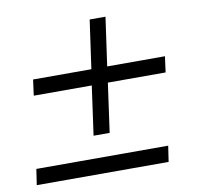

<svg xmlns="http://www.w3.org/2000/svg" viewBox="-69 -646 739 717"><g transform="rotate(-10 301.0 -287.5)"><path d="M255 -145H316L342 -331H561L569 -391H350L376 -575H316L290 -391H69L61 -331H281ZM14 0H514L523 -60H23Z"/></g></svg>

Font: Mluvka Light
Style: Italic
Weight: 300
Italic angle: -8°
Designer: Modified by Jiří Krblich, Original typeface by Gumpita Rahayu
Foundry: Gumpita Rahayu & Jiří Krblich
Version: Version 2.000;Glyphs 3.1.1 (3134)